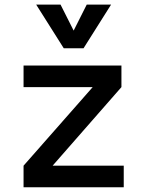

<svg xmlns="http://www.w3.org/2000/svg" viewBox="-20 -796 626 816"><path d="M80.1 0V-91.8L374 -425.8H80.1V-517.6H496.1V-425.8L203.6 -91.8H505.9V0ZM251 -590.8 133.8 -776.4H237.3L293 -666L348.6 -776.4H452.1L335 -590.8Z"/></svg>

Font: CaskaydiaCove NFP
Style: Regular
Weight: 400
Designer: Aaron Bell
Foundry: Saja Typeworks
Version: Version 2111.001; VTT 6.35;Nerd Fonts 3.1.1